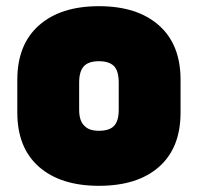

<svg xmlns="http://www.w3.org/2000/svg" viewBox="-20 -584 640 621"><path d="M300 -564Q424 -564 494 -502Q564 -440 564 -326V-220Q564 -106 494.5 -44.5Q425 17 300 17Q176 17 106 -44.5Q36 -106 36 -220V-326Q36 -440 106 -502Q176 -564 300 -564ZM300 -386Q266 -386 251 -369.5Q236 -353 236 -317V-229Q236 -193 253 -177Q268 -161 300 -161Q334 -161 349 -177Q364 -193 364 -229V-317Q364 -355 348 -371Q332 -386 300 -386Z"/></svg>

Font: Recursive Mn Lnr St Blk
Style: Regular
Weight: 900
Monospace: yes
Version: Version 1.079;hotconv 1.0.112;makeotfexe 2.5.65598; ttfautoh